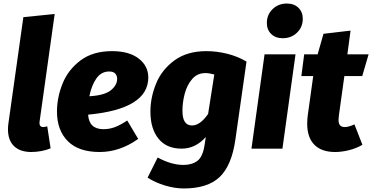

<svg xmlns="http://www.w3.org/2000/svg" viewBox="-20 -840 2103 1085"><path d="M204 -155Q203 -150 203 -146Q203 -122 224 -122Q231 -122 247 -126L266 -2Q243 8 214 13.5Q185 19 157 19Q94 19 59.5 -14Q25 -47 25 -110Q25 -127 28 -146L112 -743L289 -761Z M478 -192Q483 -110 565 -110Q598 -110 629 -121.5Q660 -133 699 -159L761 -55Q657 19 543 19Q424 19 363 -42.5Q302 -104 302 -209Q302 -289 333.5 -367.5Q365 -446 435 -498.5Q505 -551 613 -551Q710 -551 764 -509Q818 -467 818 -402Q818 -224 478 -192ZM642 -394Q642 -412 631.5 -424Q621 -436 597 -436Q552 -436 524.5 -396.5Q497 -357 485 -296Q571 -301 606.5 -330Q642 -359 642 -394Z M1373 -492 1310 -50Q1289 96 1221 160.5Q1153 225 1018 225Q968 225 913 208.5Q858 192 814 164L871 50Q948 92 1017 92Q1065 92 1095.5 69Q1126 46 1136 -20L1143 -66Q1085 0 1006 0Q921 0 875.5 -56.5Q830 -113 830 -209Q830 -289 862 -367.5Q894 -446 965.5 -498.5Q1037 -551 1146 -551Q1204 -551 1263 -536.5Q1322 -522 1373 -492ZM1011 -214Q1011 -131 1065 -131Q1111 -131 1156 -196L1191 -419Q1162 -427 1141 -427Q1095 -427 1066 -393.5Q1037 -360 1024 -311Q1011 -262 1011 -214Z M1576 0H1401L1475 -533H1650ZM1488 -710Q1488 -757 1520.5 -788.5Q1553 -820 1601 -820Q1642 -820 1666.5 -796Q1691 -772 1691 -734Q1691 -687 1658.5 -655.5Q1626 -624 1578 -624Q1537 -624 1512.5 -648Q1488 -672 1488 -710Z M1983 -137 2028 -22Q1995 -2 1953 8.5Q1911 19 1874 19Q1797 19 1756.5 -22Q1716 -63 1716 -141Q1716 -163 1719 -187L1750 -410H1683L1699 -533H1775L1808 -649L1961 -667L1943 -533H2063L2027 -410H1926L1895 -187Q1893 -169 1893 -163Q1893 -141 1902 -131.5Q1911 -122 1928 -122Q1950 -122 1983 -137Z"/></svg>

Font: Trujillo ExtraBold
Style: Italic
Weight: 800
Italic angle: -8°
Designer: Fira Sans original fonts by bBox Type GmbH, Carrois Corporate GbR, & Edenspiekermann AG / Changes by Cristiano Sobral
Foundry: Fira Sans original fonts by bBox Type GmbH, Carrois Corporate GbR, & Edenspiekermann AG / Changes by Cristiano Sobral
Version: Version 4.301;July 28, 2020;FontCreator 13.0.0.2655 64-bit